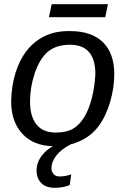

<svg xmlns="http://www.w3.org/2000/svg" viewBox="-20 -686 596 914"><path d="M481 -604H213L226 -666H494ZM241 208Q198 208 176 185Q154 162 154 126Q154 90 175.5 59.5Q197 29 232 10Q139 8 86 -49.5Q33 -107 33 -205Q35 -278 54 -339.5Q73 -401 107.5 -445Q142 -489 191.5 -513.5Q241 -538 306 -538H313Q416 -538 470 -485Q524 -432 524 -333Q524 -301 519 -267.5Q514 -234 504.5 -201.5Q495 -169 481 -139Q467 -109 449 -85Q424 -52 391 -31Q358 -10 317 1Q272 24 248.5 54Q225 84 225 115Q225 131 235 142.5Q245 154 263 154Q292 154 319 144L312 195Q280 208 241 208ZM434 -333Q434 -473 313 -473Q247 -473 207 -439Q168 -405 145 -336Q123 -270 123 -203Q123 -131 154 -93Q185 -55 245 -55Q295 -55 325.5 -72Q356 -89 379 -125Q402 -161 416.5 -216.5Q431 -272 434 -333Z"/></svg>

Font: Libra Sans Modern
Style: Italic
Weight: 400
Italic angle: -12°
Foundry: Stefan Peev, Context Ltd
Version: Version 1.000